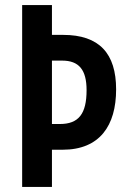

<svg xmlns="http://www.w3.org/2000/svg" viewBox="-20 -734 500 754"><path d="M436 -383C436 -524 370 -597 228 -597H184V-714H67V0H184V-146H226C372 -146 436 -241 436 -383ZM215 -247H184V-496H224C290 -496 320 -460 320 -380C320 -287 289 -247 215 -247Z"/></svg>

Font: Noto Sans Arabic UI XCn SmBd
Style: Regular
Weight: 600
Width: 2
Designer: Monotype Design Team, Nadine Chahine and Nizar Qandah
Foundry: Monotype Imaging Inc.
Version: Version 2.010